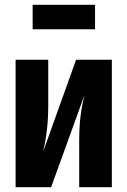

<svg xmlns="http://www.w3.org/2000/svg" viewBox="-20 -780 531 800"><path d="M446 0H310V-191Q310 -251 315.5 -295.5Q321 -340 332 -384L193 0H45V-531H181V-338Q181 -236 159 -146L297 -531H446ZM376 -658H116V-760H376Z"/></svg>

Font: Fira Sans Extra Condensed
Style: Bold
Weight: 700
Width: 1
Designer: Carrois Corporate & Edenspiekermann AG
Foundry: Carrois Corporate GbR & Edenspiekermann AG
Version: Version 4.203